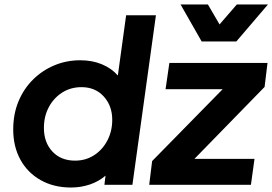

<svg xmlns="http://www.w3.org/2000/svg" viewBox="-20 -825 1216 857"><path d="M297 12Q220 12 161.5 -21Q103 -54 71 -112.5Q39 -171 39 -247Q39 -316 62.5 -372.5Q86 -429 127.5 -470Q169 -511 223 -533.5Q277 -556 338 -556Q392 -556 435 -538Q478 -520 506 -488L543 -757H676L571 0H446L451 -41Q421 -15 381 -1.5Q341 12 297 12ZM315 -108Q363 -108 400.5 -132.5Q438 -157 459.5 -198.5Q481 -240 481 -290Q481 -353 443 -394.5Q405 -436 344 -436Q295 -436 257 -411.5Q219 -387 197.5 -346Q176 -305 176 -254Q176 -189 214 -148.5Q252 -108 315 -108ZM646 0 659 -106 974 -427H719L736 -544H1174L1161 -437L848 -116H1116L1100 0ZM880 -640 786 -805H908L960 -716L1037 -805H1176L1035 -640Z"/></svg>

Font: Plus Jakarta Sans
Style: Bold Italic
Weight: 700
Italic angle: -8°
Designer: Gumpita Rahayu
Foundry: Tokotype
Version: Version 2.071; ttfautohint (v1.8.4.7-5d5b);gftools[0.9.29]